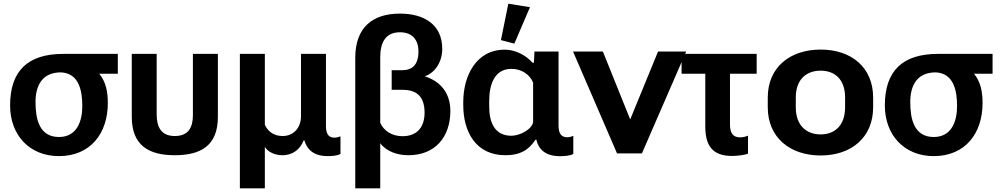

<svg xmlns="http://www.w3.org/2000/svg" viewBox="-20 -831 5415 1040"><path d="M299.3 14.6C470.7 14.6 564 -109.4 564 -272.5C564 -335.4 553.2 -388.2 517.6 -431.6H618.2V-539.1H321.8C130.9 -539.1 34.7 -447.3 34.7 -259.8C34.7 -101.1 138.2 14.6 299.3 14.6ZM299.3 -88.9C190.9 -88.9 172.4 -190.4 172.4 -277.3C172.4 -370.1 210 -439 310.5 -439C410.2 -434.1 425.8 -335 425.8 -256.3C425.8 -174.3 396.5 -88.9 299.3 -88.9Z M926.8 9.8C1066.4 9.8 1160.2 -41 1160.2 -197.8V-539.1H1024.9V-206.5C1024.9 -139.2 999 -94.2 926.8 -94.2C853 -94.2 828.6 -143.1 828.6 -211.4V-539.1H693.8V-197.8C693.8 -42 787.6 9.8 926.8 9.8Z M1279.3 189H1414.6V-35.2C1433.1 -5.4 1471.7 9.8 1510.3 9.8C1567.9 9.8 1606.9 -24.4 1624.5 -70.3H1628.9C1647 -8.8 1693.8 14.6 1752.9 14.6C1774.9 14.6 1804.7 13.7 1824.2 2.9V-92.8C1813 -87.9 1801.8 -85.4 1790.5 -85.4C1754.4 -85.4 1745.6 -114.7 1745.6 -148.4V-539.1H1610.4V-201.2C1610.4 -142.1 1572.8 -94.2 1510.7 -94.2C1460.4 -94.2 1430.2 -121.6 1414.6 -154.8V-539.1H1279.3Z M1904.3 189H2039.6V-55.2C2074.7 -8.8 2134.8 9.8 2192.4 9.8C2337.4 9.8 2419.4 -89.4 2419.4 -230C2419.4 -327.1 2366.2 -390.6 2280.8 -417.5C2338.9 -438 2375.5 -497.6 2375.5 -566.4C2375.5 -701.2 2272.9 -757.3 2146.5 -757.3C1995.1 -757.3 1904.3 -679.7 1904.3 -517.6ZM2160.6 -93.3C2102.1 -93.3 2058.1 -123 2039.6 -166V-520.5C2039.6 -596.2 2064.9 -656.2 2146.5 -656.2C2213.9 -656.2 2246.6 -614.3 2246.6 -552.7C2246.6 -477.5 2211.4 -450.7 2156.7 -450.7H2101.6V-344.7H2158.2C2230 -344.7 2279.8 -315.4 2279.8 -220.2C2279.8 -145.5 2241.7 -93.3 2160.6 -93.3Z M2717.8 9.8C2792.5 9.8 2841.3 -14.2 2880.4 -74.2H2885.3C2900.4 -8.3 2951.7 15.1 3011.7 15.1C3031.2 15.1 3069.8 13.2 3085.4 2.9V-95.2C3074.7 -90.8 3064.5 -87.4 3053.2 -87.4C3014.2 -87.4 3005.4 -116.2 3005.4 -152.8V-551.8H2875L2872.1 -491.7H2863.8C2829.6 -531.7 2771 -562 2714.8 -562C2556.6 -562 2489.3 -417 2489.3 -277.8V-262.2C2489.3 -119.1 2555.7 9.8 2717.8 9.8ZM2766.1 -594.7 2850.6 -792 2733.4 -811 2693.4 -613.8ZM2750 -95.7C2657.2 -95.7 2629.9 -171.4 2629.9 -253.9V-285.2C2629.9 -368.7 2656.2 -458 2750 -458C2806.2 -458 2849.6 -426.8 2867.7 -383.8V-170.4C2861.3 -129.4 2795.4 -95.7 2750 -95.7Z M3457 0 3696.8 -551.8H3544.4L3393.6 -184.1L3245.6 -551.8H3084L3322.3 0Z M3671.9 -431.6H3800.3V-146.5C3800.3 -38.1 3842.3 13.7 3945.8 13.7C3969.2 13.7 4014.2 9.3 4031.7 1V-96.2C4019 -90.8 4003.4 -86.9 3989.3 -86.9C3946.3 -86.9 3934.1 -115.2 3934.1 -157.2V-431.6H4078.6V-539.1H3671.9Z M4425.3 11.2C4591.3 11.2 4709.5 -86.4 4709.5 -250V-302.7C4709.5 -466.3 4591.3 -562.5 4425.3 -562.5C4258.8 -562.5 4138.7 -466.3 4138.7 -302.7V-250C4138.7 -86.4 4258.8 11.2 4425.3 11.2ZM4425.3 -103C4349.1 -103 4290.5 -149.9 4290.5 -250V-302.7C4290.5 -402.3 4349.1 -448.2 4425.3 -448.2C4500.5 -448.2 4557.6 -402.3 4557.6 -302.7V-250C4557.6 -150.4 4500.5 -103 4425.3 -103Z M5037.6 14.6C5209 14.6 5302.2 -109.4 5302.2 -272.5C5302.2 -335.4 5291.5 -388.2 5255.9 -431.6H5356.4V-539.1H5060.1C4869.1 -539.1 4772.9 -447.3 4772.9 -259.8C4772.9 -101.1 4876.5 14.6 5037.6 14.6ZM5037.6 -88.9C4929.2 -88.9 4910.6 -190.4 4910.6 -277.3C4910.6 -370.1 4948.2 -439 5048.8 -439C5148.4 -434.1 5164.1 -335 5164.1 -256.3C5164.1 -174.3 5134.8 -88.9 5037.6 -88.9Z"/></svg>

Font: Winston
Style: Bold
Weight: 700
Designer: Vernon Adams, Kim Jin-seong, David Berlow, Cristiano Sobral
Foundry: The Winston Project Authors
Version: Version 3.004